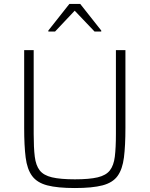

<svg xmlns="http://www.w3.org/2000/svg" viewBox="-20 -941 755 969"><path d="M358 8Q270 8 218.5 -5.5Q167 -19 142 -53Q117 -87 109.5 -146Q102 -205 102 -296V-688H150V-265Q150 -195 155.5 -150.5Q161 -106 180.5 -81Q200 -56 242.5 -46Q285 -36 358 -36Q431 -36 473 -46Q515 -56 534.5 -81Q554 -106 559.5 -150.5Q565 -195 565 -265V-688H613V-296Q613 -205 605.5 -146Q598 -87 573.5 -53Q549 -19 497.5 -5.5Q446 8 358 8ZM224 -782V-787L330 -921H385L491 -787V-782H457L357 -887L258 -782Z"/></svg>

Font: Saira ExtraLight
Style: Regular
Weight: 200
Designer: Hector Gatti with collaboration of the Omnibus-Type team
Foundry: Omnibus-Type
Version: Version 1.100; ttfautohint (v1.8.3)